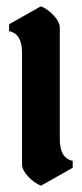

<svg xmlns="http://www.w3.org/2000/svg" viewBox="-20 -590 260 610"><path d="M170 -502V-148Q170 -87 211 -79V-57L110 0Q88 -9 69 -29.5Q50 -50 50 -68V-422Q50 -483 9 -491V-513L110 -570Q132 -561 151 -540.5Q170 -520 170 -502Z"/></svg>

Font: Pirata One
Style: Regular
Weight: 400
Designer: Rodrigo Fuenzalida, Nicolas Massi
Foundry: Rodrigo Fuenzalida, Nicolas Massi
Version: Version 1.001